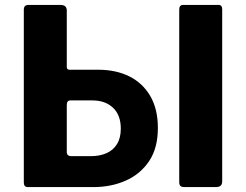

<svg xmlns="http://www.w3.org/2000/svg" viewBox="-20 -762 1002 782"><path d="M623 -241Q623 -159 587.5 -106Q552 -53 492.5 -26.5Q433 0 360 0H93Q77 0 77 -19V-722Q77 -732 81.5 -737Q86 -742 98 -742H226Q252 -742 252 -719V-489Q252 -478 263 -478H380Q452 -478 506.5 -451Q561 -424 592 -371Q623 -318 623 -241ZM472 -238Q472 -293 440.5 -323Q409 -353 356 -353H266Q252 -353 252 -334V-143Q252 -126 271 -126H350Q386 -126 413.5 -138Q441 -150 456.5 -175Q472 -200 472 -238ZM726 -742H870Q885 -742 885 -724V-24Q885 -11 878.5 -5.5Q872 0 858 0H732Q719 0 714.5 -5Q710 -10 710 -21V-723Q710 -742 726 -742Z"/></svg>

Font: Libre Franklin
Style: Bold
Weight: 700
Designer: Pablo Impallari, Rodrigo Fuenzalida, Nhung Nguyen
Foundry: Impallari Type
Version: Version 3.000